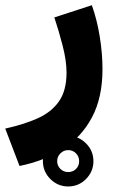

<svg xmlns="http://www.w3.org/2000/svg" viewBox="-50 -357 442 722"><path d="M111.3 249Q111.3 210 139.4 182.1Q167.5 154.3 206.5 154.3Q245.6 154.3 273.4 182.1Q301.3 210 301.3 249Q301.3 288.1 273.4 316.2Q245.6 344.2 206.5 344.2Q167.5 344.2 139.4 316.2Q111.3 288.1 111.3 249ZM165 249Q165 266.1 177 278.1Q189 290 206.5 290Q224.1 290 235.8 278.3Q247.6 266.6 247.6 249Q247.6 231.4 235.6 219.5Q223.6 207.5 206.5 207.5Q189.5 207.5 177.2 219.7Q165 231.9 165 249ZM23.4 267.1 -30.3 126.5Q38.6 111.3 90.6 88.4Q142.6 65.4 171.4 24.7Q200.2 -16.1 200.2 -84Q200.2 -128.9 185.3 -186.3Q170.4 -243.7 154.3 -291.5L295.4 -337.4Q314.9 -282.7 325.2 -219Q335.4 -155.3 335.4 -96.7Q335.4 9.8 295.9 84.2Q256.3 158.7 186 203.6Q115.7 248.5 23.4 267.1Z"/></svg>

Font: Vazirmatn RD UI FD Black
Style: Regular
Weight: 900
Designer: Saber Rastikerdar
Foundry: Saber Rastikerdar
Version: Version 33.003